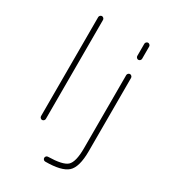

<svg xmlns="http://www.w3.org/2000/svg" viewBox="-228 -892 1080 1207"><g transform="rotate(30 311.5 -288.5)"><path d="M130.9 -38.1V-756.8Q130.9 -763.7 136.2 -769Q141.6 -774.4 148.4 -774.4Q155.3 -774.4 160.6 -769Q166 -763.7 166 -756.8V-38.1Q166 -31.2 160.6 -25.9Q155.3 -20.5 148.4 -20.5Q141.6 -20.5 136.2 -25.9Q130.9 -31.2 130.9 -38.1ZM465.8 -529.3Q465.8 -536.1 471.2 -541.5Q476.6 -546.9 483.4 -546.9Q490.2 -546.9 495.6 -541.5Q501 -536.1 501 -529.3V2Q501 119.1 457.5 157.7Q414.1 196.3 296.9 196.3Q289.1 196.3 284.2 190.9Q279.3 185.5 279.3 178.7Q279.3 171.9 284.2 166.5Q289.1 161.1 296.9 161.1Q402.3 159.2 433.6 130.9Q465.8 101.6 465.8 2ZM465.8 -668V-756.8Q465.8 -763.7 471.2 -769Q476.6 -774.4 483.4 -774.4Q490.2 -774.4 495.6 -769Q501 -763.7 501 -756.8V-668Q501 -661.1 495.6 -655.8Q490.2 -650.4 483.4 -650.4Q476.6 -650.4 471.2 -655.8Q465.8 -661.1 465.8 -668Z"/></g></svg>

Font: Gen Jyuu Gothic ExtraLight
Style: Regular
Weight: 100
Designer: [Source Han Sans]
Ryoko NISHIZUKA  (kana & ideographs); Paul D. Hunt (Latin, Greek & Cyrillic); Wenlong ZHANG  (bopomofo
Version: Version 1.002.20150607